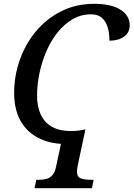

<svg xmlns="http://www.w3.org/2000/svg" viewBox="-20 -745 699 1005"><path d="M161 240 170 196H187Q208 196 225 191Q242 186 255 171Q268 156 274 125L299 8Q253 5 214.5 -8.5Q176 -22 146 -45Q116 -68 95.5 -99Q75 -130 64.5 -170.5Q54 -211 54 -258Q54 -347 83.5 -431Q113 -515 168 -581Q223 -647 300.5 -686Q378 -725 472 -725Q563 -725 611 -694Q659 -663 659 -612Q659 -575 629.5 -553.5Q600 -532 553 -532Q553 -553 549.5 -576.5Q546 -600 536 -621.5Q526 -643 507 -656.5Q488 -670 456 -670Q403 -670 358.5 -643.5Q314 -617 279.5 -573Q245 -529 221.5 -473.5Q198 -418 186 -359Q174 -300 174 -244Q174 -186 194 -144Q214 -102 253.5 -80.5Q293 -59 351 -59Q373 -59 391.5 -61.5Q410 -64 423 -67H427L386 125Q385 132 384 139Q383 146 383 154Q383 181 403 188.5Q423 196 455 196H470L461 240Z"/></svg>

Font: ET Text
Style: Italic
Weight: 470
Italic angle: -12°
Designer: Monotype Design Team
Foundry: Monotype Imaging Inc.
Version: Version 2.009